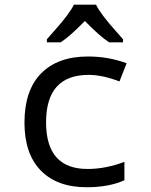

<svg xmlns="http://www.w3.org/2000/svg" viewBox="-20 -786 640 816"><path d="M518.1 -517.1 487.8 -439.9Q414.6 -467.8 356.9 -467.8Q175.8 -467.8 175.8 -266.1Q175.8 -67.9 352.1 -67.9Q428.7 -67.9 508.8 -98.1V-20Q443.4 9.8 348.1 9.8Q222.7 9.8 153.3 -61.3Q84 -132.3 84 -265.1Q84 -402.3 154.8 -474.1Q225.6 -545.9 354 -545.9Q440.9 -545.9 518.1 -517.1ZM502.9 -606H443.8Q402.3 -633.3 340.8 -696.8Q275.9 -630.4 237.8 -606H179.2V-619.1Q191.4 -633.3 208 -651.9Q275.9 -727.5 293.9 -766.1H388.2Q406.2 -727.5 474.1 -651.9L502.9 -619.1Z"/></svg>

Font: Apple Sans Adjectives
Style: Regular
Weight: 400
Monospace: yes
Foundry: Apple Sans Adjectives
Version: Version 0.01